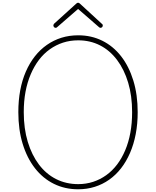

<svg xmlns="http://www.w3.org/2000/svg" viewBox="-20 -1375 1148 1414"><path d="M556 19Q458 19 377 -21Q296 -61 237.5 -136Q179 -211 147 -315.5Q115 -420 115 -549Q115 -635 129 -710Q143 -785 170.5 -848Q198 -911 237 -960.5Q276 -1010 325.5 -1044.5Q375 -1079 432.5 -1097Q490 -1115 556 -1115Q653 -1115 733.5 -1075Q814 -1035 872 -960.5Q930 -886 962 -781.5Q994 -677 994 -549Q994 -463 979.5 -387.5Q965 -312 937.5 -248.5Q910 -185 871.5 -135.5Q833 -86 784 -51.5Q735 -17 677.5 1Q620 19 556 19ZM556 -19Q614 -19 666 -36Q718 -53 762.5 -85Q807 -117 842 -163Q877 -209 902 -268Q927 -327 940 -397.5Q953 -468 953 -549Q953 -669 924 -766Q895 -863 842 -933.5Q789 -1004 716.5 -1041Q644 -1078 556 -1078Q496 -1078 444 -1061Q392 -1044 347 -1012Q302 -980 267 -934Q232 -888 206.5 -828.5Q181 -769 168 -699.5Q155 -630 155 -549Q155 -428 184.5 -330.5Q214 -233 267 -163Q320 -93 393.5 -56Q467 -19 556 -19ZM389 -1170Q383 -1170 378 -1175.5Q373 -1181 373 -1188Q373 -1191 374.5 -1194Q376 -1197 378 -1200L539 -1346Q544 -1351 547.5 -1353Q551 -1355 555 -1355Q559 -1355 562.5 -1353Q566 -1351 571 -1346L732 -1198Q735 -1196 736 -1193Q737 -1190 737 -1187Q737 -1180 732 -1175Q727 -1170 720 -1170Q717 -1170 714 -1171.5Q711 -1173 708 -1176L555 -1309L402 -1176Q399 -1173 396.5 -1171.5Q394 -1170 389 -1170Z"/></svg>

Font: Playwrite FR Moderne Thin
Style: Regular
Weight: 250
Version: Version 1.002